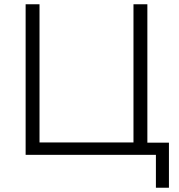

<svg xmlns="http://www.w3.org/2000/svg" viewBox="-20 -725 837 899"><path d="M710 154V0H100V-705H165V-58H605V-705H670V-57H771V154Z"/></svg>

Font: Nunito Sans 10pt Light
Style: Regular
Weight: 300
Designer: Vernon Adams
Foundry: Vernon Adams
Version: Version 3.101;gftools[0.9.27]